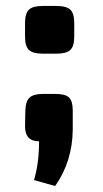

<svg xmlns="http://www.w3.org/2000/svg" viewBox="-20 -474 347 644"><path d="M123 -454H169Q203 -454 216 -441.5Q229 -429 229 -397V-351Q229 -319 216 -306.5Q203 -294 169 -294H123Q90 -294 77 -306.5Q64 -319 64 -351V-397Q64 -429 77 -441.5Q90 -454 123 -454ZM125 -159H166Q199 -159 211.5 -147Q224 -135 224 -103V-39Q223 67 165 150L94 130Q111 74 111 0Q64 0 64 -50L65 -103Q66 -135 79.5 -147Q93 -159 125 -159Z"/></svg>

Font: Exo 2 Expanded
Style: Bold
Weight: 700
Width: 7
Designer: Natanael Gama
Version: Version 1.001;PS 001.001;hotconv 1.0.70;makeotf.lib2.5.58329